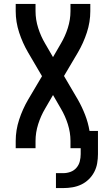

<svg xmlns="http://www.w3.org/2000/svg" viewBox="-20 -755 540 978"><path d="M265 203V127H302Q321 127 339 120.5Q357 114 369.5 99.5Q382 85 386.5 66.5Q391 48 391 30V0H339V-37Q339 -80 325.5 -122.5Q312 -165 290 -202L250 -271L210 -202Q188 -165 174.5 -122.5Q161 -80 161 -37V0H60V-37Q60 -92 77.5 -145.5Q95 -199 123 -247L194 -367L123 -488Q95 -536 77.5 -589.5Q60 -643 60 -698V-735H161V-698Q161 -655 174.5 -612.5Q188 -570 210 -533L250 -464L290 -533Q312 -570 325.5 -612.5Q339 -655 339 -698V-735H440V-698Q440 -643 422.5 -589.5Q405 -536 377 -488L306 -368L377 -247Q398 -210 413.5 -170Q429 -130 436 -88H479V30Q479 53 475 76.5Q471 100 460 121Q449 142 432 158.5Q415 175 394 185Q373 195 349.5 199Q326 203 302 203Z"/></svg>

Font: Iosevka Curly Semibold
Style: Regular
Weight: 600
Monospace: yes
Designer: Belleve Invis
Foundry: Belleve Invis
Version: Version 22.1.2; ttfautohint (v1.8.4)